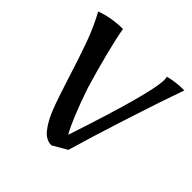

<svg xmlns="http://www.w3.org/2000/svg" viewBox="-149 -654 783 783"><g transform="rotate(45 243.0 -262.0)"><path d="M112 -233Q81 -331 59 -392Q37 -453 5 -512Q60 -533 127 -533Q134 -489 154 -411Q174 -333 196 -260Q243 -123 274 -70Q393 -428 393 -504Q393 -518 391 -522Q431 -533 481 -533Q447 -438 397.5 -284.5Q348 -131 318 -27L256 9Q224 9 200 -21.5Q176 -52 158 -98Q140 -144 112 -233Z"/></g></svg>

Font: Mirza
Style: Regular
Weight: 400
Designer: Arabic design by Kourosh Beigpour, Latin design by Eduardo Tunni, engineering by Lasse Fister
Version: Version 1.0010g